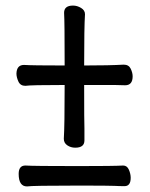

<svg xmlns="http://www.w3.org/2000/svg" viewBox="-20 -722 540 689"><path d="M250 -192Q234 -192 221.5 -200.5Q209 -209 209 -224Q212 -269 212 -417Q89 -417 71 -414Q53 -414 46 -429.5Q39 -445 39 -458Q40 -489 66 -489Q95 -487 212 -487Q212 -645 210 -676Q210 -702 242 -702Q257 -702 271 -693.5Q285 -685 285 -671Q282 -625 282 -487Q372 -487 424 -490Q442 -490 449 -475.5Q456 -461 456 -448Q456 -416 429 -416Q409 -416 391 -417H282Q282 -279 283 -260V-218Q283 -192 250 -192ZM77 -53Q47 -53 47 -98Q47 -128 71 -128Q100 -126 260 -126Q390 -126 422 -128Q436 -128 442.5 -113Q449 -98 449 -84Q449 -54 427 -54Q407 -54 391 -55Q375 -56 259 -56Q94 -56 77 -53Z"/></svg>

Font: LXGW WenKai Mono TC
Style: Bold
Weight: 700
Designer: LXGW / Fontworks Inc.
Foundry: LXGW / Fontworks Inc.
Version: Version 1.330